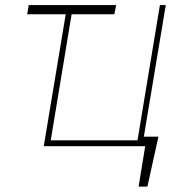

<svg xmlns="http://www.w3.org/2000/svg" viewBox="-20 -565 742 742"><path d="M429 -545.5 421.9 -509.9H256.7L176.1 -22.7H511.4L598 -545.5H620.7L535.9 -36.9H592.3L549.7 156.2H515.6L541.2 0H149.1L234 -509.9H85.2L90.9 -545.5Z"/></svg>

Font: Inter UI Thin
Style: Italic
Weight: 100
Italic angle: -9.39999°
Designer: Rasmus Andersson
Foundry: rsms
Version: 3.2;8d6f07862